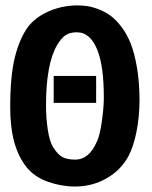

<svg xmlns="http://www.w3.org/2000/svg" viewBox="-20 -679 558 707"><path d="M263.2 -659.2Q283.2 -659.2 301.5 -656.5Q319.8 -653.8 343.5 -644.8Q367.2 -635.7 387.2 -621.1Q407.2 -606.4 427.2 -580.1Q447.3 -553.7 461.2 -518.8Q475.1 -483.9 484.1 -431.6Q493.2 -379.4 493.7 -315.9V-310.5Q493.7 -250 482.9 -195.6Q472.2 -141.1 454.1 -106Q425.8 -52.7 372.8 -22.5Q319.8 7.8 256.8 7.8Q206.1 7.8 157 -9.5Q107.9 -26.9 79.1 -62Q17.6 -136.2 17.6 -282.7Q17.6 -401.4 35.2 -470Q52.7 -538.6 83 -579.6Q108.9 -614.3 157 -636.2Q205.1 -658.2 263.2 -659.2ZM176.8 -135.3Q193.8 -108.9 210.9 -100.1Q228 -91.3 256.8 -91.3Q309.1 -91.3 337.4 -159.2Q347.2 -179.7 354.2 -226.6Q361.3 -273.4 362.3 -312.5V-320.8Q362.3 -433.1 339.4 -492.7Q313.5 -560.1 262.7 -560.1Q237.8 -560.1 221.7 -549.6Q205.6 -539.1 190.4 -513.2Q149.4 -443.8 149.4 -289.1Q149.4 -245.6 156 -201.2Q162.6 -156.7 176.8 -135.3ZM177.7 -399.4H334V-300.3H177.7Z"/></svg>

Font: Fantasque Sans Mono
Style: Bold
Weight: 700
Monospace: yes
Designer: Jany Belluz
Version: Version 1.8.0 ; ttfautohint (v1.8.2)